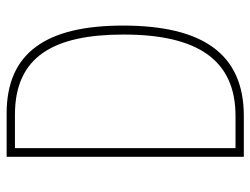

<svg xmlns="http://www.w3.org/2000/svg" viewBox="-108 -646 754 578"><g transform="rotate(-90 269.0 -357.0)"><path d="M481 -364C481 -595 399 -714 217 -714H86V0H209C396 0 481 -124 481 -364ZM454 -362C454 -140 378 -25 209 -25H112V-689H213C388 -689 454 -572 454 -362Z"/></g></svg>

Font: Noto Sans Ethiopic Condensed Thin
Style: Regular
Weight: 100
Width: 3
Designer: Monotype Design Team
Foundry: Monotype Imaging Inc.
Version: Version 2.102